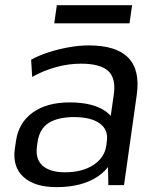

<svg xmlns="http://www.w3.org/2000/svg" viewBox="-20 -726 619 753"><path d="M401.1 -179.2 426.4 -355.9Q435.2 -419 404.4 -447.6Q373.6 -476.3 297.5 -476.3Q248.9 -476.3 199.9 -462.8Q150.8 -449.4 106.2 -424.3L102.1 -491.7Q131.9 -508.4 170.3 -520.8Q208.6 -533.2 249.8 -540.6Q291 -547.9 327.7 -547.9Q435.8 -547.9 482.7 -500Q529.7 -452.1 516.6 -355.9L466.4 0H405ZM202 7.9Q115.5 7.9 71.9 -32.1Q28.2 -72.2 38.2 -143.2L42.6 -172.3Q52.7 -244.3 108.1 -284.4Q163.4 -324.4 253.7 -324.4Q348.9 -324.4 398.8 -286.1Q448.7 -247.9 438.5 -176.8L434.1 -145.9Q424.1 -73.8 362.2 -33Q300.2 7.9 202 7.9ZM234.9 -50.3Q302.6 -50.3 346.5 -79.1Q390.5 -107.9 397 -155.7L398.8 -170.2Q406.1 -216.1 371.8 -241.5Q337.6 -266.8 269.9 -266.8Q207.9 -266.8 171 -243.9Q134.2 -221 126.8 -165.8L125.1 -153Q117.7 -102.9 146.7 -76.6Q175.6 -50.3 234.9 -50.3ZM498.1 -705.5 487.9 -634.6H192.7L202.9 -705.5Z"/></svg>

Font: Pathway Extreme 8pt Thin
Style: Italic
Weight: 100
Italic angle: -8°
Designer: Eduardo Rodriguez Tunni
Foundry: Eduardo Rodriguez Tunni
Version: Version 1.000